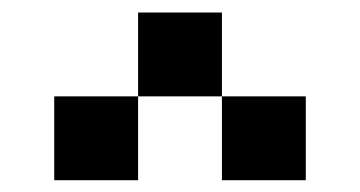

<svg xmlns="http://www.w3.org/2000/svg" viewBox="-20 -704 587 313"><path d="M341.8 -546.9H205.1V-683.6H341.8ZM478.5 -410.2H341.8V-546.9H478.5ZM205.1 -410.2H68.4V-546.9H205.1Z"/></svg>

Font: DatCub
Style: Bold
Weight: 700
Designer: GGBot
Version: 1.00